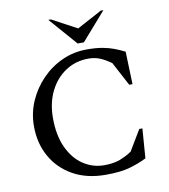

<svg xmlns="http://www.w3.org/2000/svg" viewBox="-93 -941 909 1030"><g transform="rotate(-10 361.0 -426.0)"><path d="M400 10Q297 10 222 -32Q147 -74 106 -147Q65 -220 65 -313Q65 -385 93 -449Q121 -513 169.5 -563Q218 -613 281 -641.5Q344 -670 415 -670Q466 -670 501 -663.5Q536 -657 563.5 -646.5Q591 -636 619 -622L625 -444H607L538 -574Q504 -598 476.5 -609Q449 -620 415 -620Q346 -620 291 -584Q236 -548 204.5 -484.5Q173 -421 173 -338Q173 -245 203.5 -178.5Q234 -112 286 -77Q338 -42 401 -42Q453 -42 488.5 -56Q524 -70 552 -89L619 -201H636L624 -40Q580 -18 530 -4Q480 10 400 10ZM373 -710 240 -862H254L390 -789L526 -862H540L407 -710Z"/></g></svg>

Font: Spectral SC Medium
Style: Regular
Weight: 500
Designer: Jean-Baptiste Levee
Foundry: Production Type
Version: Version 2.001